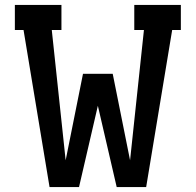

<svg xmlns="http://www.w3.org/2000/svg" viewBox="-20 -755 790 775"><path d="M180 0 75 -634H40V-735H228V-634H189L245 -108L315 -457H435L505 -108L561 -634H522V-735H710V-634H675L570 0H451L375 -328L299 0Z"/></svg>

Font: Iosevka Plex Etoile
Style: Bold
Weight: 700
Designer: Belleve Invis
Foundry: Belleve Invis
Version: Version 25.1.1; ttfautohint (v1.8.4)